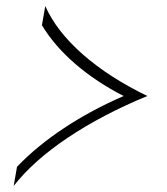

<svg xmlns="http://www.w3.org/2000/svg" viewBox="-20 -602 549 632"><path d="M36 -53Q101 -121 191 -180.5Q281 -240 387 -286Q297 -332 228 -391.5Q159 -451 118 -519L129 -582Q166 -499 252.5 -423Q339 -347 465 -286Q317 -225 203.5 -149Q90 -73 25 10Z"/></svg>

Font: KoHo Light
Style: Italic
Weight: 300
Italic angle: -10°
Version: Version 1.000; ttfautohint (v1.6)